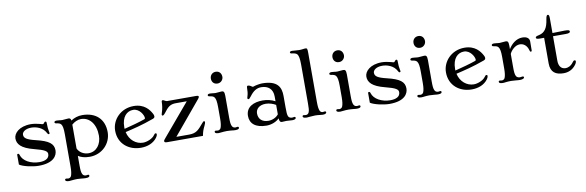

<svg xmlns="http://www.w3.org/2000/svg" viewBox="-65 -1455 7133 2336"><g transform="rotate(-10 3502.0 -287.0)"><path d="M70.8 -44.9C112.3 -15.1 231.4 11.7 307.1 11.7C494.6 11.7 539.6 -75.7 539.6 -138.7C539.6 -221.2 481.4 -264.2 328.6 -300.8C213.9 -328.1 182.6 -351.6 182.6 -394C182.6 -426.3 222.2 -461.4 295.9 -461.4C353 -461.4 436.5 -438.5 474.1 -364.7C481.4 -350.1 485.8 -346.2 493.7 -346.2C498.5 -346.2 504.4 -349.1 504.4 -356.9C504.4 -360.4 503.9 -368.7 501 -378.9C495.6 -398.4 491.7 -439 491.7 -485.8C491.7 -498.5 486.3 -503.9 478 -503.9C469.7 -503.9 465.3 -497.6 460.4 -491.2C455.6 -484.9 450.2 -478.5 443.8 -478.5C435.1 -478.5 416 -485.4 410.6 -486.8C376 -495.6 335.9 -503.9 298.3 -503.9C152.3 -503.9 84 -427.2 84 -364.3C84 -295.9 129.4 -237.3 286.6 -197.8C416.5 -165 444.8 -143.1 444.8 -109.4C444.8 -52.7 391.1 -30.8 323.7 -30.8C215.8 -30.8 121.6 -83 100.1 -157.7C96.2 -170.9 90.8 -175.8 82 -175.8C76.2 -175.8 70.8 -170.4 70.8 -164.1Z M685.5 88.9C685.5 145.5 679.7 178.2 670.9 201.2C664.1 219.2 646.5 226.6 632.3 226.6C628.4 226.6 624 225.6 619.6 224.6C615.7 223.6 611.8 223.1 608.4 223.1C599.1 223.1 592.3 227.5 592.3 236.8C592.3 246.6 599.6 258.8 638.7 258.8C652.3 258.8 663.1 257.3 676.3 255.4C686 253.9 719.2 251.5 739.3 251.5C757.3 251.5 774.4 252.9 791.5 254.9C809.1 256.8 826.2 258.8 843.3 258.8C882.8 258.8 891.6 248 891.6 236.8C891.6 227.5 885.7 223.1 876 223.1C871.6 223.1 867.2 224.1 863.3 225.1C859.4 226.1 856 226.6 852.1 226.6C834 226.6 817.9 219.7 809.1 201.2C798.3 178.7 795.4 152.3 795.4 88.9V-24.4C831.1 -1.5 877 11.7 937.5 11.7C1088.9 11.7 1203.1 -105 1203.1 -246.6C1203.1 -406.7 1100.6 -503.9 932.6 -503.9C879.9 -503.9 831.1 -487.3 793.5 -461.4C788.6 -489.7 776.4 -492.7 759.3 -492.7C746.1 -492.7 733.9 -491.2 722.2 -489.7C710 -488.3 698.2 -486.8 686 -486.8C666.5 -486.8 659.7 -488.8 647.9 -490.2C636.7 -491.7 622.6 -492.7 615.2 -492.7C591.8 -492.7 585.9 -482.9 585.9 -475.1C585.9 -463.4 598.1 -460.4 608.9 -459C632.3 -455.6 651.4 -452.1 664.1 -435.5C678.7 -416.5 685.5 -380.4 685.5 -312ZM795.4 -115.2V-410.6C825.2 -438.5 870.1 -459.5 910.6 -459.5C1014.2 -459 1090.8 -367.7 1090.8 -222.2C1090.8 -122.6 1032.7 -33.2 930.2 -33.2C877 -33.2 820.3 -61 795.4 -115.2Z M1295.4 -246.6C1295.4 -85 1419.4 11.7 1570.8 11.7C1652.3 11.7 1725.6 -17.1 1769 -75.7C1784.7 -97.2 1787.1 -111.8 1787.1 -117.7C1787.1 -125 1781.7 -130.4 1774.4 -130.4C1764.6 -130.4 1760.3 -125 1750.5 -111.3C1723.1 -71.8 1653.8 -44.9 1606 -44.9C1521.5 -44.9 1441.4 -105 1418.5 -208.5C1524.9 -233.9 1624 -255.9 1773.4 -310.1C1793.5 -317.4 1795.9 -328.1 1795.9 -339.4C1795.9 -350.6 1791.5 -360.4 1783.2 -375C1757.8 -420.9 1701.2 -503.9 1567.9 -503.9C1405.8 -503.9 1295.4 -379.9 1295.4 -246.6ZM1412.6 -249.5C1412.1 -255.9 1412.1 -262.7 1412.1 -269.5C1412.1 -398.4 1476.6 -459 1554.7 -459C1631.8 -459 1679.2 -372.6 1679.2 -336.9C1679.2 -331.1 1677.7 -325.7 1667.5 -322.3C1597.7 -297.9 1508.3 -273.4 1412.6 -249.5Z M1860.4 -18.6C1860.4 -7.3 1867.7 0 1892.1 0H2336.9C2346.2 -51.8 2356 -76.2 2377 -119.1C2387.2 -141.1 2390.6 -152.8 2390.6 -160.6C2390.6 -168.9 2385.7 -173.3 2379.4 -173.3C2372.6 -173.3 2368.2 -168.9 2356.4 -155.3C2293 -81.1 2265.1 -44.4 2174.3 -44.4H2016.1L2354.5 -450.2C2366.7 -464.8 2369.6 -471.2 2369.6 -478C2369.6 -489.3 2361.8 -492.7 2335.4 -492.7H1979C1972.2 -492.7 1962.9 -497.6 1953.1 -502.9C1942.4 -508.8 1934.6 -512.7 1929.7 -512.7C1919.9 -512.7 1914.6 -505.4 1914.6 -491.2C1914.6 -458.5 1908.7 -408.7 1892.1 -360.4C1889.2 -351.1 1886.7 -343.8 1886.7 -339.8C1886.7 -334 1891.6 -328.1 1898.4 -328.1C1905.8 -328.1 1917 -335 1948.2 -376.5C1991.2 -433.6 2027.3 -448.7 2081.5 -448.7H2215.8L1884.8 -56.6C1865.2 -33.7 1860.4 -26.9 1860.4 -18.6Z M2623 -596.2C2666 -596.2 2694.3 -632.3 2694.3 -666.5C2694.3 -704.6 2671.9 -741.2 2624 -741.2C2581.1 -741.2 2552.2 -709.5 2552.2 -668C2552.2 -633.3 2572.8 -596.2 2623 -596.2ZM2485.8 -22C2485.8 -12.2 2493.2 0 2532.2 0C2545.9 0 2556.6 -1.5 2569.8 -3.4C2579.6 -4.9 2612.8 -7.3 2632.8 -7.3C2652.3 -7.3 2681.6 -4.9 2696.8 -3.4C2708.5 -2.4 2717.8 0 2736.8 0C2776.4 0 2785.2 -10.7 2785.2 -22C2785.2 -31.2 2779.3 -35.6 2769.5 -35.6C2765.1 -35.6 2760.7 -34.7 2756.8 -33.7C2752.9 -32.7 2749.5 -32.2 2745.6 -32.2C2727.5 -32.2 2711.4 -39.1 2702.6 -57.6C2691.9 -80.1 2689 -106.4 2689 -169.9V-433.1C2689 -488.3 2674.3 -492.7 2652.8 -492.7C2639.6 -492.7 2627.4 -491.2 2615.7 -489.7C2603.5 -488.3 2591.8 -486.8 2579.6 -486.8C2560.1 -486.8 2553.2 -488.8 2541.5 -490.2C2530.3 -491.7 2516.1 -492.7 2508.8 -492.7C2485.4 -492.7 2479.5 -482.9 2479.5 -475.1C2479.5 -463.4 2491.7 -460.4 2502.4 -459C2525.9 -455.6 2544.9 -452.1 2557.6 -435.5C2572.3 -416.5 2579.1 -380.4 2579.1 -312V-169.9C2579.1 -113.3 2573.2 -80.6 2564.5 -57.6C2557.6 -39.6 2540 -32.2 2525.9 -32.2C2522 -32.2 2517.6 -33.2 2513.2 -34.2C2509.3 -35.2 2505.4 -35.6 2502 -35.6C2492.7 -35.6 2485.8 -31.2 2485.8 -22Z M2918 -143.1C2918 -48.8 2985.4 11.7 3121.6 11.7C3181.6 11.7 3243.2 -11.7 3279.8 -49.8C3282.7 -10.3 3294.9 0 3311.5 0C3321.8 0 3331.5 -0.5 3340.3 -1.5C3348.6 -2 3357.9 -2.9 3366.2 -2.9C3378.4 -2.9 3390.6 -2 3401.9 -1C3415 0 3427.7 1.5 3440.9 1.5C3476.6 1.5 3486.3 -10.3 3486.3 -21.5C3486.3 -28.3 3480 -34.2 3470.7 -34.2C3465.8 -34.2 3461.4 -32.7 3457 -31.7C3452.1 -30.8 3447.8 -30.3 3443.4 -30.3C3425.8 -30.3 3404.8 -37.1 3397 -56.2C3388.2 -78.1 3386.7 -105 3386.7 -168.5V-308.1C3386.7 -416 3346.2 -503.9 3155.3 -503.9C3130.4 -503.9 3074.2 -494.1 3058.6 -487.8C3049.8 -484.4 3044.4 -482.9 3038.1 -482.9C3031.7 -482.9 3022 -492.7 3012.7 -497.6C3001 -503.4 2991.7 -507.3 2982.4 -507.3C2976.1 -507.3 2966.8 -503.9 2966.8 -485.8C2966.8 -448.2 2963.4 -409.7 2953.6 -380.4C2950.2 -370.6 2948.2 -362.8 2948.2 -355.5C2948.2 -349.6 2951.7 -343.8 2960 -343.8C2968.3 -343.8 2974.1 -346.7 2994.6 -374C3037.1 -432.1 3082 -460 3135.3 -460C3219.7 -460 3279.3 -415 3279.3 -319.8V-261.2C3233.4 -286.1 3178.7 -298.3 3126.5 -298.3C3016.6 -298.3 2918 -255.4 2918 -143.1ZM3031.7 -153.8C3031.7 -205.6 3072.3 -252 3155.3 -252C3199.2 -252 3247.6 -235.8 3279.3 -216.3V-100.1C3251 -63 3200.7 -42 3155.8 -42C3074.7 -42 3031.7 -85.9 3031.7 -153.8Z M3571.8 -22C3571.8 -12.2 3579.1 0 3620.6 0C3632.3 0 3641.6 -1 3659.2 -3.4C3674.8 -5.4 3703.6 -7.3 3722.7 -7.3C3744.1 -7.3 3764.2 -5.9 3780.3 -3.4C3790 -2 3806.6 0 3818.8 0C3854 0 3863.3 -12.2 3863.3 -22.5C3863.3 -30.8 3856.9 -35.6 3848.1 -35.6C3844.2 -35.6 3839.4 -34.7 3835 -33.7C3830.6 -32.7 3826.7 -32.2 3822.8 -32.2C3809.1 -32.2 3793 -40 3786.6 -57.6C3777.8 -81.1 3773.4 -106.4 3773.4 -169.9V-771.5C3773.4 -826.2 3770 -831.5 3745.1 -831.5C3736.3 -831.5 3726.6 -829.6 3715.8 -828.1C3702.6 -826.2 3687.5 -824.7 3670.9 -824.7C3653.8 -824.7 3635.7 -826.2 3623.5 -827.6C3609.9 -829.1 3596.7 -830.6 3583 -830.6C3563.5 -830.6 3554.7 -823.2 3554.7 -815.4C3554.7 -803.7 3567.4 -800.3 3580.1 -799.3C3609.9 -796.9 3631.3 -787.1 3641.1 -775.9C3656.2 -757.3 3663.6 -715.8 3663.6 -649.4V-169.9C3663.6 -113.3 3662.6 -80.6 3652.3 -57.6C3643.6 -38.1 3629.4 -32.2 3613.3 -32.2C3608.9 -32.2 3604 -32.7 3600.1 -33.7C3596.7 -34.2 3591.8 -35.6 3587.9 -35.6C3578.1 -35.6 3571.8 -31.2 3571.8 -22Z M4125 -596.2C4168 -596.2 4196.3 -632.3 4196.3 -666.5C4196.3 -704.6 4173.8 -741.2 4126 -741.2C4083 -741.2 4054.2 -709.5 4054.2 -668C4054.2 -633.3 4074.7 -596.2 4125 -596.2ZM3987.8 -22C3987.8 -12.2 3995.1 0 4034.2 0C4047.9 0 4058.6 -1.5 4071.8 -3.4C4081.5 -4.9 4114.7 -7.3 4134.8 -7.3C4154.3 -7.3 4183.6 -4.9 4198.7 -3.4C4210.4 -2.4 4219.7 0 4238.8 0C4278.3 0 4287.1 -10.7 4287.1 -22C4287.1 -31.2 4281.2 -35.6 4271.5 -35.6C4267.1 -35.6 4262.7 -34.7 4258.8 -33.7C4254.9 -32.7 4251.5 -32.2 4247.6 -32.2C4229.5 -32.2 4213.4 -39.1 4204.6 -57.6C4193.8 -80.1 4190.9 -106.4 4190.9 -169.9V-433.1C4190.9 -488.3 4176.3 -492.7 4154.8 -492.7C4141.6 -492.7 4129.4 -491.2 4117.7 -489.7C4105.5 -488.3 4093.8 -486.8 4081.5 -486.8C4062 -486.8 4055.2 -488.8 4043.5 -490.2C4032.2 -491.7 4018.1 -492.7 4010.7 -492.7C3987.3 -492.7 3981.4 -482.9 3981.4 -475.1C3981.4 -463.4 3993.7 -460.4 4004.4 -459C4027.8 -455.6 4046.9 -452.1 4059.6 -435.5C4074.2 -416.5 4081.1 -380.4 4081.1 -312V-169.9C4081.1 -113.3 4075.2 -80.6 4066.4 -57.6C4059.6 -39.6 4042 -32.2 4027.8 -32.2C4023.9 -32.2 4019.5 -33.2 4015.1 -34.2C4011.2 -35.2 4007.3 -35.6 4003.9 -35.6C3994.6 -35.6 3987.8 -31.2 3987.8 -22Z M4406.2 -44.9C4447.8 -15.1 4566.9 11.7 4642.6 11.7C4830.1 11.7 4875 -75.7 4875 -138.7C4875 -221.2 4816.9 -264.2 4664.1 -300.8C4549.3 -328.1 4518.1 -351.6 4518.1 -394C4518.1 -426.3 4557.6 -461.4 4631.3 -461.4C4688.5 -461.4 4772 -438.5 4809.6 -364.7C4816.9 -350.1 4821.3 -346.2 4829.1 -346.2C4834 -346.2 4839.8 -349.1 4839.8 -356.9C4839.8 -360.4 4839.4 -368.7 4836.4 -378.9C4831.1 -398.4 4827.1 -439 4827.1 -485.8C4827.1 -498.5 4821.8 -503.9 4813.5 -503.9C4805.2 -503.9 4800.8 -497.6 4795.9 -491.2C4791 -484.9 4785.6 -478.5 4779.3 -478.5C4770.5 -478.5 4751.5 -485.4 4746.1 -486.8C4711.4 -495.6 4671.4 -503.9 4633.8 -503.9C4487.8 -503.9 4419.4 -427.2 4419.4 -364.3C4419.4 -295.9 4464.8 -237.3 4622.1 -197.8C4752 -165 4780.3 -143.1 4780.3 -109.4C4780.3 -52.7 4726.6 -30.8 4659.2 -30.8C4551.3 -30.8 4457 -83 4435.5 -157.7C4431.6 -170.9 4426.3 -175.8 4417.5 -175.8C4411.6 -175.8 4406.2 -170.4 4406.2 -164.1Z M5126.5 -596.2C5169.4 -596.2 5197.8 -632.3 5197.8 -666.5C5197.8 -704.6 5175.3 -741.2 5127.4 -741.2C5084.5 -741.2 5055.7 -709.5 5055.7 -668C5055.7 -633.3 5076.2 -596.2 5126.5 -596.2ZM4989.3 -22C4989.3 -12.2 4996.6 0 5035.6 0C5049.3 0 5060.1 -1.5 5073.2 -3.4C5083 -4.9 5116.2 -7.3 5136.2 -7.3C5155.8 -7.3 5185.1 -4.9 5200.2 -3.4C5211.9 -2.4 5221.2 0 5240.2 0C5279.8 0 5288.6 -10.7 5288.6 -22C5288.6 -31.2 5282.7 -35.6 5272.9 -35.6C5268.6 -35.6 5264.2 -34.7 5260.3 -33.7C5256.3 -32.7 5252.9 -32.2 5249 -32.2C5231 -32.2 5214.8 -39.1 5206.1 -57.6C5195.3 -80.1 5192.4 -106.4 5192.4 -169.9V-433.1C5192.4 -488.3 5177.7 -492.7 5156.2 -492.7C5143.1 -492.7 5130.9 -491.2 5119.1 -489.7C5106.9 -488.3 5095.2 -486.8 5083 -486.8C5063.5 -486.8 5056.6 -488.8 5044.9 -490.2C5033.7 -491.7 5019.5 -492.7 5012.2 -492.7C4988.8 -492.7 4982.9 -482.9 4982.9 -475.1C4982.9 -463.4 4995.1 -460.4 5005.9 -459C5029.3 -455.6 5048.3 -452.1 5061 -435.5C5075.7 -416.5 5082.5 -380.4 5082.5 -312V-169.9C5082.5 -113.3 5076.7 -80.6 5067.9 -57.6C5061 -39.6 5043.5 -32.2 5029.3 -32.2C5025.4 -32.2 5021 -33.2 5016.6 -34.2C5012.7 -35.2 5008.8 -35.6 5005.4 -35.6C4996.1 -35.6 4989.3 -31.2 4989.3 -22Z M5382.3 -246.6C5382.3 -85 5506.3 11.7 5657.7 11.7C5739.3 11.7 5812.5 -17.1 5856 -75.7C5871.6 -97.2 5874 -111.8 5874 -117.7C5874 -125 5868.7 -130.4 5861.3 -130.4C5851.6 -130.4 5847.2 -125 5837.4 -111.3C5810.1 -71.8 5740.7 -44.9 5692.9 -44.9C5608.4 -44.9 5528.3 -105 5505.4 -208.5C5611.8 -233.9 5710.9 -255.9 5860.4 -310.1C5880.4 -317.4 5882.8 -328.1 5882.8 -339.4C5882.8 -350.6 5878.4 -360.4 5870.1 -375C5844.7 -420.9 5788.1 -503.9 5654.8 -503.9C5492.7 -503.9 5382.3 -379.9 5382.3 -246.6ZM5499.5 -249.5C5499 -255.9 5499 -262.7 5499 -269.5C5499 -398.4 5563.5 -459 5641.6 -459C5718.8 -459 5766.1 -372.6 5766.1 -336.9C5766.1 -331.1 5764.6 -325.7 5754.4 -322.3C5684.6 -297.9 5595.2 -273.4 5499.5 -249.5Z M5995.1 -22C5995.1 -12.2 6002.4 0 6041.5 0C6055.2 0 6065.9 -1.5 6079.1 -3.4C6088.9 -4.9 6122.1 -7.3 6142.1 -7.3C6161.6 -7.3 6190.9 -4.9 6206.1 -3.4C6217.8 -2.4 6227.1 0 6256.3 0C6285.6 0 6307.6 -10.7 6307.6 -22C6307.6 -31.2 6301.8 -36.1 6292 -36.1C6285.6 -36.1 6280.8 -35.2 6275.9 -34.2C6270.5 -33.2 6265.1 -32.2 6258.8 -32.2C6240.7 -32.2 6220.7 -39.1 6211.9 -57.6C6201.2 -80.1 6198.2 -106.4 6198.2 -169.9V-331.5C6215.8 -371.6 6266.1 -427.2 6325.2 -427.2C6368.7 -427.2 6412.6 -400.9 6429.7 -334C6433.6 -319.3 6439 -315.9 6444.8 -315.9C6450.7 -315.9 6456.1 -321.8 6456.1 -330.1L6457 -438.5C6457.5 -474.1 6433.6 -503.9 6369.6 -503.9C6297.4 -503.9 6235.4 -453.1 6198.2 -390.1V-433.1C6198.2 -488.3 6183.6 -492.7 6162.1 -492.7C6148.9 -492.7 6136.7 -491.2 6125 -489.7C6112.8 -488.3 6101.1 -486.8 6088.9 -486.8C6069.3 -486.8 6062.5 -488.8 6050.8 -490.2C6039.6 -491.7 6025.4 -492.7 6018.1 -492.7C5994.6 -492.7 5988.8 -482.9 5988.8 -475.1C5988.8 -463.4 6001 -460.4 6011.7 -459C6035.2 -455.6 6054.2 -452.1 6066.9 -435.5C6081.5 -416.5 6088.4 -380.4 6088.4 -312V-169.9C6088.4 -113.3 6082.5 -80.6 6073.7 -57.6C6066.9 -39.6 6049.3 -32.2 6035.2 -32.2C6031.2 -32.2 6026.9 -33.2 6022.5 -34.2C6018.6 -35.2 6014.6 -35.6 6011.2 -35.6C6002 -35.6 5995.1 -31.2 5995.1 -22Z M6631.8 -137.2C6631.8 -26.9 6694.8 11.7 6792.5 11.7C6850.1 11.7 6904.3 -10.3 6944.3 -64.5C6959.5 -85 6962.4 -100.1 6962.4 -106C6962.4 -115.2 6956.5 -120.1 6947.8 -120.1C6938.5 -120.1 6931.2 -113.8 6921.4 -99.6C6891.6 -57.1 6850.6 -44.9 6827.6 -44.9C6765.6 -44.9 6741.7 -92.8 6741.7 -151.4V-454.1H6897C6941.9 -454.1 6953.6 -462.9 6953.6 -477.1C6953.6 -490.7 6942.4 -497.1 6893.1 -497.1C6862.3 -497.1 6793 -495.1 6741.7 -493.7V-672.9C6741.7 -708 6737.8 -721.7 6723.6 -721.7C6712.9 -721.7 6704.1 -711.4 6698.2 -672.4C6682.6 -564.9 6648.4 -514.2 6577.6 -497.6C6553.7 -492.2 6532.7 -488.8 6532.7 -473.6C6532.7 -460.4 6541.5 -454.1 6581.1 -454.1H6631.8Z"/></g></svg>

Font: Stoke
Style: Light
Weight: 300
Designer: Nicole Fally
Foundry: Nicole Fally
Version: Version 1.001